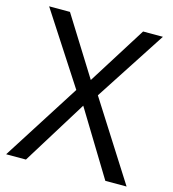

<svg xmlns="http://www.w3.org/2000/svg" viewBox="-107 -802 800 890"><g transform="rotate(15 293.0 -357.0)"><path d="M582 0H480L291 -310L99 0H4L241 -372L19 -714H119L294 -434L470 -714H565L344 -374Z"/></g></svg>

Font: Noto Sans Hanunoo
Style: Regular
Weight: 400
Designer: Monotype Design Team
Foundry: Monotype Imaging Inc.
Version: Version 2.003; ttfautohint (v1.8.4.7-5d5b)